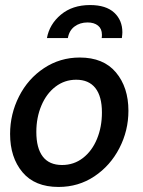

<svg xmlns="http://www.w3.org/2000/svg" viewBox="-20 -731 566 761"><path d="M20 -200Q20 -279 55.5 -349Q91 -419 154.5 -461Q218 -503 296 -503Q390 -503 439.5 -444Q489 -385 489 -292Q489 -213 453 -143.5Q417 -74 354 -32Q291 10 212 10Q118 10 69 -48.5Q20 -107 20 -200ZM384 -285Q384 -349 358 -382Q332 -415 282 -415Q236 -415 200 -387.5Q164 -360 144 -312.5Q124 -265 124 -208Q124 -144 149.5 -110.5Q175 -77 226 -77Q273 -77 309 -105Q345 -133 364.5 -180.5Q384 -228 384 -285ZM465 -603Q465 -596 463 -580H383Q384 -585 384 -593Q384 -617 368.5 -629.5Q353 -642 327 -642Q297 -642 275.5 -626Q254 -610 249 -580H166Q176 -635 221.5 -673Q267 -711 337 -711Q400 -711 432.5 -681Q465 -651 465 -603Z"/></svg>

Font: Cabin Medium
Style: Italic
Weight: 500
Italic angle: -7°
Designer: Pablo Impallari
Foundry: Pablo Impallari. http://www.impallari.com Igino Marini. http://www.ikern.com
Version: Version 2.200